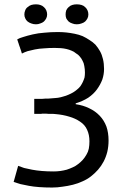

<svg xmlns="http://www.w3.org/2000/svg" viewBox="-20 -840 568 873"><path d="M189.5 -323.2Q194.3 -323.2 200.2 -322.3Q205.1 -322.3 210 -322.3Q214.8 -322.3 220.7 -322.3Q226.6 -321.3 232.4 -321.3Q266.6 -318.4 294.9 -309.6Q322.3 -301.8 343.8 -287.1Q366.2 -272.5 376 -250Q386.7 -227.5 386.7 -197.3Q386.7 -179.7 383.8 -164.1Q380.9 -149.4 373 -136.7Q365.2 -123 356.4 -113.3Q346.7 -102.5 335 -93.8Q324.2 -85 310.5 -79.1Q297.9 -73.2 283.2 -68.4Q268.6 -64.5 253.9 -62.5Q239.3 -60.5 223.6 -60.5Q195.3 -60.5 170.9 -62.5Q146.5 -64.5 126 -68.4Q105.5 -72.3 89.8 -76.2Q74.2 -81.1 62.5 -85.9Q55.7 -61.5 42 -12.7Q55.7 -7.8 73.2 -2.9Q90.8 1 111.3 4.9Q131.8 8.8 158.2 10.7Q184.6 12.7 216.8 12.7Q241.2 12.7 264.6 8.8Q288.1 5.9 311.5 0Q335 -5.9 355.5 -15.6Q376 -24.4 393.6 -38.1Q411.1 -51.8 425.8 -68.4Q440.4 -85 451.2 -105.5Q461.9 -126 467.8 -149.4Q473.6 -173.8 473.6 -201.2Q473.6 -236.3 463.9 -264.6Q453.1 -293 433.6 -313.5Q413.1 -335 385.7 -347.7Q358.4 -361.3 324.2 -366.2Q324.2 -367.2 324.2 -370.1Q356.4 -379.9 380.9 -395.5Q405.3 -412.1 420.9 -433.6Q436.5 -455.1 445.3 -478.5Q453.1 -502 453.1 -526.4Q453.1 -550.8 448.2 -571.3Q443.4 -591.8 434.6 -607.4Q425.8 -623 414.1 -636.7Q401.4 -649.4 386.7 -658.2Q372.1 -668 355.5 -675.8Q338.9 -682.6 319.3 -686.5Q299.8 -690.4 281.2 -692.4Q262.7 -694.3 243.2 -694.3Q210.9 -694.3 182.6 -691.4Q154.3 -689.5 128.9 -683.6Q103.5 -677.7 85.9 -671.9Q68.4 -667 58.6 -661.1Q58.6 -661.1 58.6 -660.2Q58.6 -660.2 58.6 -659.2Q58.6 -659.2 59.6 -658.2Q59.6 -658.2 59.6 -657.2Q59.6 -657.2 59.6 -656.2Q59.6 -656.2 60.5 -654.3Q60.5 -654.3 60.5 -653.3Q60.5 -653.3 61.5 -652.3Q61.5 -652.3 61.5 -651.4Q61.5 -651.4 61.5 -650.4Q61.5 -650.4 62.5 -649.4Q62.5 -649.4 62.5 -649.4Q62.5 -649.4 62.5 -648.4Q62.5 -648.4 62.5 -647.5Q62.5 -646.5 63.5 -645.5Q63.5 -645.5 63.5 -644.5Q63.5 -644.5 64.5 -643.6Q64.5 -643.6 64.5 -642.6Q64.5 -642.6 64.5 -642.6Q64.5 -642.6 64.5 -641.6Q64.5 -641.6 65.4 -639.6Q65.4 -639.6 65.4 -638.7Q65.4 -638.7 65.4 -638.7Q65.4 -638.7 66.4 -636.7Q66.4 -636.7 66.4 -635.7Q66.4 -635.7 66.4 -635.7Q66.4 -635.7 67.4 -633.8Q67.4 -633.8 67.4 -632.8Q67.4 -632.8 67.4 -632.8Q67.4 -632.8 68.4 -630.9Q68.4 -630.9 68.4 -629.9Q68.4 -629.9 69.3 -628.9Q69.3 -628.9 69.3 -627.9Q69.3 -627.9 69.3 -627Q69.3 -627 70.3 -626Q70.3 -626 70.3 -625Q70.3 -625 70.3 -625Q70.3 -625 71.3 -623Q71.3 -623 71.3 -622.1Q71.3 -622.1 71.3 -621.1Q71.3 -621.1 72.3 -620.1Q72.3 -620.1 72.3 -619.1Q72.3 -619.1 72.3 -618.2Q72.3 -618.2 73.2 -617.2Q73.2 -617.2 73.2 -616.2Q73.2 -616.2 73.2 -616.2Q73.2 -615.2 74.2 -614.3Q74.2 -614.3 74.2 -613.3Q74.2 -613.3 74.2 -613.3Q74.2 -612.3 75.2 -611.3Q75.2 -611.3 75.2 -610.4Q75.2 -610.4 75.2 -609.4Q75.2 -609.4 76.2 -608.4Q76.2 -608.4 76.2 -607.4Q76.2 -607.4 76.2 -607.4Q76.2 -607.4 77.1 -605.5Q77.1 -605.5 77.1 -604.5Q77.1 -604.5 77.1 -604.5Q77.1 -604.5 77.1 -603.5Q77.1 -602.5 78.1 -601.6Q78.1 -601.6 78.1 -600.6Q78.1 -600.6 79.1 -599.6Q79.1 -599.6 79.1 -598.6Q79.1 -598.6 79.1 -597.7Q79.1 -597.7 80.1 -596.7Q90.8 -602.5 105.5 -607.4Q120.1 -611.3 138.7 -615.2Q158.2 -619.1 179.7 -620.1Q202.1 -622.1 228.5 -622.1Q243.2 -622.1 256.8 -621.1Q269.5 -620.1 282.2 -617.2Q294.9 -614.3 305.7 -609.4Q316.4 -605.5 325.2 -597.7Q335.9 -591.8 342.8 -583Q350.6 -574.2 355.5 -563.5Q361.3 -553.7 363.3 -540Q366.2 -525.4 366.2 -509.8Q366.2 -498 364.3 -487.3Q361.3 -477.5 356.4 -466.8Q351.6 -457 345.7 -448.2Q338.9 -439.5 330.1 -432.6Q322.3 -425.8 312.5 -419.9Q302.7 -414.1 291 -409.2Q280.3 -404.3 268.6 -401.4Q256.8 -397.5 244.1 -395.5Q239.3 -394.5 234.4 -394.5Q229.5 -393.6 223.6 -393.6Q217.8 -393.6 210.9 -392.6Q205.1 -392.6 198.2 -391.6Q191.4 -391.6 185.5 -391.6Q178.7 -390.6 172.9 -390.6Q166 -390.6 151.4 -390.6Q147.5 -390.6 135.7 -390.6Q135.7 -373 135.7 -322.3Q137.7 -322.3 144.5 -322.3Q144.5 -322.3 145.5 -322.3Q145.5 -322.3 146.5 -322.3Q146.5 -322.3 147.5 -322.3Q147.5 -322.3 148.4 -322.3Q148.4 -322.3 149.4 -322.3Q149.4 -322.3 150.4 -322.3Q150.4 -322.3 151.4 -322.3Q152.3 -322.3 153.3 -322.3Q153.3 -322.3 154.3 -322.3Q154.3 -322.3 155.3 -322.3Q155.3 -322.3 156.2 -322.3Q156.2 -322.3 157.2 -322.3Q157.2 -322.3 158.2 -322.3Q158.2 -322.3 160.2 -322.3Q160.2 -322.3 161.1 -322.3Q161.1 -322.3 162.1 -322.3Q162.1 -322.3 163.1 -322.3Q163.1 -322.3 164.1 -322.3Q164.1 -322.3 165 -322.3Q165 -322.3 166 -322.3Q166 -322.3 167 -322.3Q167 -322.3 168 -322.3Q168 -322.3 168.9 -322.3Q168.9 -322.3 169.9 -323.2Q169.9 -323.2 170.9 -323.2Q170.9 -323.2 171.9 -323.2Q171.9 -323.2 172.9 -323.2Q172.9 -323.2 173.8 -323.2Q173.8 -323.2 174.8 -323.2Q174.8 -323.2 175.8 -323.2Q175.8 -323.2 176.8 -323.2Q176.8 -323.2 177.7 -323.2Q177.7 -323.2 178.7 -323.2Q178.7 -323.2 179.7 -323.2Q179.7 -323.2 180.7 -323.2Q180.7 -323.2 181.6 -323.2Q181.6 -323.2 182.6 -323.2Q182.6 -323.2 183.6 -323.2Q183.6 -323.2 184.6 -323.2Q184.6 -323.2 185.5 -323.2Q185.5 -323.2 186.5 -323.2Q186.5 -323.2 187.5 -323.2Q187.5 -323.2 188.5 -323.2Q188.5 -323.2 189.5 -323.2ZM105.5 -742.2Q113.3 -736.3 122.1 -733.4Q131.8 -729.5 143.6 -729.5Q154.3 -729.5 163.1 -733.4Q172.9 -736.3 179.7 -742.2Q186.5 -749 190.4 -756.8Q194.3 -764.6 194.3 -774.4Q194.3 -784.2 190.4 -793Q186.5 -801.8 179.7 -807.6Q172.9 -814.5 163.1 -817.4Q154.3 -820.3 143.6 -820.3Q131.8 -820.3 122.1 -817.4Q113.3 -814.5 105.5 -807.6Q97.7 -801.8 94.7 -793Q90.8 -784.2 90.8 -774.4Q90.8 -764.6 94.7 -756.8Q97.7 -749 105.5 -742.2ZM292 -742.2Q298.8 -736.3 308.6 -733.4Q317.4 -729.5 329.1 -729.5Q340.8 -729.5 350.6 -733.4Q360.4 -736.3 367.2 -742.2Q374 -749 377.9 -756.8Q381.8 -764.6 381.8 -774.4Q381.8 -784.2 377.9 -793Q374 -801.8 367.2 -807.6Q360.4 -814.5 350.6 -817.4Q340.8 -820.3 329.1 -820.3Q317.4 -820.3 308.6 -817.4Q298.8 -814.5 292 -807.6Q285.2 -801.8 281.2 -793Q278.3 -784.2 278.3 -774.4Q278.3 -764.6 281.2 -756.8Q285.2 -749 292 -742.2Z"/></svg>

Font: Aptus Gothic JP
Style: Medium
Weight: 400
Designer: Fuminori Ogawa / Motoya
Version: Version 1